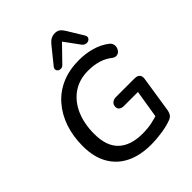

<svg xmlns="http://www.w3.org/2000/svg" viewBox="-260 -1095 1251 1251"><g transform="rotate(-45 365.5 -470.0)"><path d="M394 9Q296 9 224 -26Q152 -61 112.5 -130Q73 -199 73 -299Q73 -391 99 -466.5Q125 -542 174 -598Q223 -654 293 -684Q363 -714 452 -714Q515 -714 569.5 -698Q624 -682 663 -652Q679 -641 683.5 -626Q688 -611 684 -596.5Q680 -582 670 -572Q660 -562 646 -560.5Q632 -559 616 -570Q581 -598 538.5 -610.5Q496 -623 446 -623Q363 -623 304 -582Q245 -541 213.5 -469Q182 -397 182 -303Q182 -190 240 -135.5Q298 -81 407 -81Q452 -81 491.5 -89Q531 -97 567 -110L539 -62L577 -295H448Q428 -295 416 -304Q404 -313 404 -329Q404 -350 417.5 -361.5Q431 -373 453 -373H625Q649 -373 660.5 -360Q672 -347 668 -323L629 -71Q625 -52 616.5 -40.5Q608 -29 590 -22Q551 -7 498 1Q445 9 394 9ZM354 -769Q344 -758 331.5 -757Q319 -756 310 -762Q301 -768 299 -778Q297 -788 306 -800L398 -914Q413 -932 429 -940.5Q445 -949 466 -949Q486 -949 500 -939Q514 -929 526 -909L592 -801Q601 -787 597.5 -776Q594 -765 583 -759.5Q572 -754 558.5 -757Q545 -760 535 -773L459 -877Z"/></g></svg>

Font: Nunito ExtraLight SemiBold
Style: Italic
Weight: 600
Italic angle: -9°
Version: Version 3.602